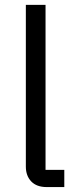

<svg xmlns="http://www.w3.org/2000/svg" viewBox="-20 -760 312 780"><path d="M169.9 0H241.2V-69.8H165V-740.2H85V-83Q85 -45.9 106.9 -22.9Q128.9 0 169.9 0Z"/></svg>

Font: Plexus Sans
Style: Regular
Weight: 400
Version: Version 2.001;PS 002.001;hotconv 1.0.70;makeotf.lib2.5.58329